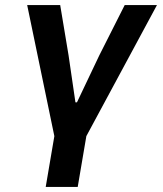

<svg xmlns="http://www.w3.org/2000/svg" viewBox="-20 -536 640 756"><path d="M194 0 87 -516H217L250 -318L277 -133H283L371 -318L471 -516H598L320 0L286 200H160Z"/></svg>

Font: IBM Plex Mono SemiBold
Style: Italic
Weight: 600
Italic angle: -9°
Monospace: yes
Designer: Mike Abbink, Paul van der Laan, Pieter van Rosmalen
Foundry: Bold Monday
Version: Version 2.3